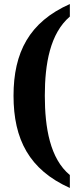

<svg xmlns="http://www.w3.org/2000/svg" viewBox="-20 -792 391 951"><path d="M326 139V75C228 -6 202 -159 202 -318C202 -476 228 -626 326 -710V-772C125 -683 47 -532 47 -318C47 -102 125 49 326 139Z"/></svg>

Font: Noto Serif Hebrew ExtraCondensed ExtraBold
Style: Regular
Weight: 800
Width: 2
Designer: Monotype Design Team
Foundry: Monotype Imaging Inc.
Version: Version 2.004